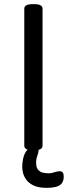

<svg xmlns="http://www.w3.org/2000/svg" viewBox="-20 -722 327 925"><path d="M145 -702Q185 -702 185 -680V-20Q185 2 145 2H137Q97 2 97 -20V-680Q97 -702 137 -702ZM148 -14Q166 -14 166 1Q166 12 160 28Q154 44 154 62Q154 86 164.5 97Q175 108 190 110.5Q205 113 216 113Q227 113 241.5 108Q256 103 268 103Q287 103 287 128Q287 150 277 162Q267 174 248.5 178.5Q230 183 205 183Q165 183 141.5 171.5Q118 160 106 143Q94 126 90.5 109Q87 92 87 81Q87 67 91 44.5Q95 22 108 4Q121 -14 148 -14Z"/></svg>

Font: Asap VF Beta
Style: Regular
Weight: 400
Designer: Pablo Cosgaya
Foundry: Pablo Cosgaya
Version: Version 1.007